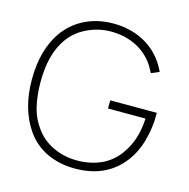

<svg xmlns="http://www.w3.org/2000/svg" viewBox="-113 -875 981 999"><g transform="rotate(15 378.0 -375.5)"><path d="M714.5 -375V-360.5Q714.5 -293 695.5 -224Q677 -156 636.5 -103Q545.5 15.5 377 15.5Q336.5 15.5 299 7.8Q261.5 0 228.2 -15.2Q195 -30.5 166.8 -53.8Q138.5 -77 116.5 -108.5Q41.5 -216.5 41.5 -375Q41.5 -542 120 -646Q164 -703.5 230.2 -734.5Q296.5 -765.5 377 -765.5Q457 -765.5 524 -735.5Q591 -705.5 636.5 -647Q657 -620.5 674 -584.5L631 -566.5Q612.5 -602.5 598 -621Q579 -645.5 554.8 -664.5Q530.5 -683.5 502.2 -696.2Q474 -709 442.2 -715.5Q410.5 -722 377 -722Q310.5 -722 252 -694.5Q192 -667 155 -617.5Q88.5 -529.5 88.5 -375Q88.5 -301.5 103 -241.2Q117.5 -181 155 -131Q193 -80.5 252 -54Q310 -28 377 -28Q446.5 -28 503.8 -53.2Q561 -78.5 600 -131Q632.5 -176 647.5 -224.5Q662.5 -273 665.5 -331H463.5V-375Z"/></g></svg>

Font: Russisch Sans ExtraLight
Style: Regular
Weight: 200
Width: 4
Designer: Michael Sharanda (font) & Cristiano Sobral (main changes)
Foundry: Michael Sharanda
Version: Version 2.00;September 8, 2020;FontCreator 13.0.0.2681 64-bi